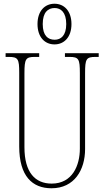

<svg xmlns="http://www.w3.org/2000/svg" viewBox="-20 -999 560 1029"><path d="M272 -761C323 -761 363 -799 363 -870C363 -941 323 -979 272 -979C221 -979 181 -941 181 -870C181 -799 221 -761 272 -761ZM273 -786C237 -786 209 -808 209 -870C209 -933 237 -956 273 -956C306 -956 335 -933 335 -870C335 -808 306 -786 273 -786ZM256 10C379 10 436 -89 436 -200V-607C436 -683 442 -694 492 -694H509V-714H328V-694H352C402 -694 408 -683 408 -607V-202C408 -114 369 -15 257 -15C169 -15 111 -74 111 -210V-606C111 -684 118 -694 167 -694H190V-714H10V-694H27C77 -694 83 -683 83 -609V-214C83 -55 153 10 256 10Z"/></svg>

Font: Noto Serif ExtraCondensed Thin
Style: Regular
Weight: 100
Width: 2
Designer: Monotype Design Team
Foundry: Monotype Imaging Inc.
Version: Version 2.013